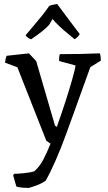

<svg xmlns="http://www.w3.org/2000/svg" viewBox="-20 -718 534 950"><path d="M61 205 45 149 50 142Q67 142 97.5 139Q128 136 149 130Q175 108 193.5 73Q212 38 230 -7L209 -22L66 -385L5 -408Q6 -416 7.5 -425Q9 -434 13 -442L123 -454L159 -416L252 -97L261 -90Q283 -151 303 -213Q323 -275 337 -324Q351 -373 354 -394L273 -416Q271 -433 276 -450Q326 -450 375.5 -451Q425 -452 474 -454Q477 -445 478 -436Q479 -427 479 -418L427 -386Q409 -337 388.5 -279.5Q368 -222 347 -164Q326 -106 307 -54Q282 15 255 76.5Q228 138 206 176Q188 189 165.5 197.5Q143 206 122 212Q111 212 91.5 210.5Q72 209 61 205ZM139 -527 135 -524Q128 -524 117.5 -532Q107 -540 107 -544Q121 -561 143 -586.5Q165 -612 187 -639.5Q209 -667 223 -688Q225 -690 234 -692.5Q243 -695 252 -696.5Q261 -698 263 -698L337 -599L374 -550Q374 -546 364.5 -536Q355 -526 349 -524Q335 -536 313.5 -553.5Q292 -571 272 -590Q252 -609 240 -624L223 -595Q210 -580 187 -562Q164 -544 139 -527Z"/></svg>

Font: Labrada
Style: Regular
Weight: 400
Designer: Mercedes Jáuregui
Foundry: Omnibus-Type Team
Version: Version 1.000; ttfautohint (v1.8.4.7-5d5b)